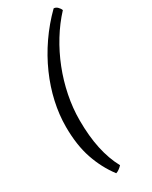

<svg xmlns="http://www.w3.org/2000/svg" viewBox="-253 -852 871 1103"><g transform="rotate(-30 182.5 -300.0)"><path d="M162 200Q107 128 76 37Q45 -54 45 -175Q45 -255 63.5 -338Q82 -421 118 -502.5Q154 -584 206 -659.5Q258 -735 324 -800Q338 -800 349.5 -788.5Q361 -777 365 -765Q312 -708 269 -638Q226 -568 195.5 -490.5Q165 -413 148.5 -331Q132 -249 132 -168Q132 -63 150 21Q168 105 204 171Q195 181 183 189.5Q171 198 162 200Z"/></g></svg>

Font: Texturina Medium
Style: Italic
Weight: 500
Italic angle: -11°
Designer: Guillermo Torres Carreño
Foundry: Omnibus-Type
Version: Version 1.002